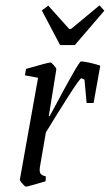

<svg xmlns="http://www.w3.org/2000/svg" viewBox="-20 -687 409 716"><path d="M354 -442 329 -303H303L295 -390Q285 -395 283 -395Q278 -395 236 -329.5Q194 -264 151 -193L129 -65Q128 -60 128 -53Q128 -42 133.5 -37Q139 -32 151 -29L150 -11Q137 -7 109 1Q81 9 77 9Q73 9 63.5 -2Q54 -13 54 -17L122 -397L73 -406L77 -430Q160 -454 168 -454Q172 -454 181.5 -443Q191 -432 190 -428L162 -254H165L180 -281Q274 -458 282 -458Q293 -458 317 -452.5Q341 -447 354 -442ZM136 -648 160 -666 238 -579H245L351 -667L369 -647L259 -519H204Z"/></svg>

Font: Grenze Light
Style: Italic
Weight: 300
Italic angle: -10°
Designer: Renata Polastri
Foundry: Omnibus-Type
Version: Version 1.002; ttfautohint (v1.8)